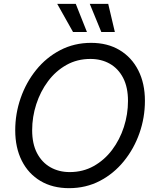

<svg xmlns="http://www.w3.org/2000/svg" viewBox="-20 -960 793 991"><path d="M336.4 11.2Q251.5 11.2 189 -25.9Q126.5 -63 92.5 -130.4Q58.6 -197.8 58.6 -287.6Q58.6 -373.5 86.7 -454.1Q114.7 -534.7 166.7 -599.1Q218.8 -663.6 291 -701.2Q363.3 -738.8 450.2 -738.8Q535.2 -738.8 597.4 -701.4Q659.7 -664.1 693.8 -596.9Q728 -529.8 728 -439.5Q728 -353 699.7 -272.5Q671.4 -191.9 619.1 -127.7Q566.9 -63.5 495.1 -26.1Q423.3 11.2 336.4 11.2ZM339.8 -71.8Q408.2 -71.8 463.6 -102.8Q519 -133.8 558.6 -186.3Q598.1 -238.8 619.4 -304.4Q640.6 -370.1 640.6 -439Q640.6 -509.8 615.5 -558.1Q590.3 -606.4 546.6 -631.1Q502.9 -655.8 446.8 -655.8Q377.9 -655.8 322.5 -624.5Q267.1 -593.3 227.8 -540.5Q188.5 -487.8 167.2 -422.1Q146 -356.4 146 -288.1Q146 -217.8 171.1 -169.7Q196.3 -121.6 240.2 -96.7Q284.2 -71.8 339.8 -71.8ZM502.9 -794.9 443.4 -939.9H538.6L572.8 -794.9ZM356.9 -794.9 275.4 -939.9H371.1L428.7 -794.9Z"/></svg>

Font: Inter 28pt
Style: Italic
Weight: 400
Italic angle: -9.3988°
Designer: Rasmus Andersson
Foundry: rsms
Version: Version 4.001;git-66647c0bb